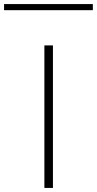

<svg xmlns="http://www.w3.org/2000/svg" viewBox="-135 -923 476 943"><path d="M83 0V-700H125V0ZM-115 -873V-903H321V-873Z"/></svg>

Font: Panamera Light
Style: Regular
Weight: 300
Designer: Bastien Sozeau
Foundry: NBR — Bastien Sozeau
Version: Version 3.002; ttfautohint (v1.8.4.7-5d5b);gftools[0.9.33]